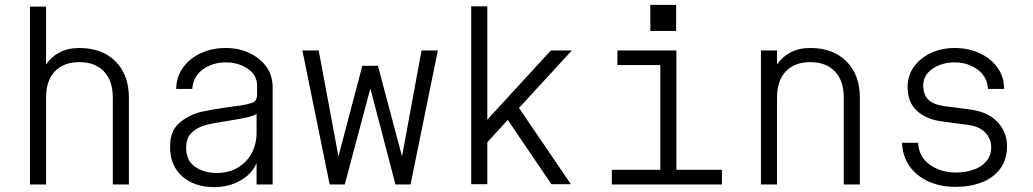

<svg xmlns="http://www.w3.org/2000/svg" viewBox="-20 -757 4240 788"><path d="M103 0V-730H169V-492Q190 -524 224.5 -542Q259 -560 306 -560Q399 -560 454 -505Q509 -450 509 -356V0H443V-356Q443 -426 406.5 -464Q370 -502 306 -502Q241 -502 205 -464Q169 -426 169 -356V0Z M860 11Q778 11 728 -33Q678 -77 678 -155Q678 -218 714 -250.5Q750 -283 805 -298Q823 -302 854.5 -307.5Q886 -313 918 -317.5Q950 -322 968 -324Q994 -328 1014.5 -335Q1035 -342 1035 -369V-406Q1035 -449 996.5 -475Q958 -501 907 -501Q853 -501 813 -472.5Q773 -444 769 -392H703Q704 -442 731 -479.5Q758 -517 803.5 -538.5Q849 -560 907 -560Q959 -560 1002.5 -540Q1046 -520 1072.5 -484Q1099 -448 1099 -399V0H1033V-88Q1014 -43 966.5 -16Q919 11 860 11ZM870 -47Q919 -47 956 -69Q993 -91 1013 -128.5Q1033 -166 1033 -213V-290Q1023 -282 994.5 -275.5Q966 -269 931 -263.5Q896 -258 864 -252.5Q832 -247 812 -240Q782 -229 763 -208.5Q744 -188 744 -151Q744 -97 781.5 -72Q819 -47 870 -47Z M1777 -550 1665 0H1603L1500 -394L1395 0H1333L1221 -550H1288L1369 -115L1467 -487H1531L1630 -115L1710 -550Z M1980 -266 2241 -550H2327L2110 -314L2323 -1H2243L2064 -265L1980 -173V-1H1914V-731H1980Z M2491 0V-60H2690V-490H2514V-550H2756V-60H2943V0ZM2649 -737H2755V-630H2649Z M3103 0V-550H3169V-492Q3190 -524 3224.5 -542Q3259 -560 3306 -560Q3399 -560 3454 -505Q3509 -450 3509 -356V0H3443V-356Q3443 -426 3406.5 -464Q3370 -502 3306 -502Q3241 -502 3205 -464Q3169 -426 3169 -356V0Z M3902 10Q3840 10 3791 -12Q3742 -34 3713 -75Q3684 -116 3682 -171H3748Q3751 -114 3795.5 -81.5Q3840 -49 3904 -49Q3941 -49 3974 -60Q4007 -71 4027.5 -94.5Q4048 -118 4048 -153Q4048 -187 4024 -212.5Q4000 -238 3955 -244Q3927 -248 3899.5 -251.5Q3872 -255 3844 -259Q3782 -267 3743.5 -302Q3705 -337 3705 -399Q3705 -448 3731.5 -484Q3758 -520 3801.5 -540Q3845 -560 3898 -560Q3955 -560 4001 -538.5Q4047 -517 4074 -479.5Q4101 -442 4101 -392H4035Q4031 -444 3991 -472.5Q3951 -501 3898 -501Q3846 -501 3807.5 -475Q3769 -449 3769 -406Q3769 -371 3788.5 -349.5Q3808 -328 3859 -321Q3883 -318 3911 -314.5Q3939 -311 3971 -306Q4040 -295 4076.5 -253.5Q4113 -212 4113 -158Q4113 -102 4085 -64.5Q4057 -27 4009 -8.5Q3961 10 3902 10Z"/></svg>

Font: Tiny ExtraLight
Style: Regular
Weight: 200
Monospace: yes
Designer: Philipp Nurullin, Konstantin Bulenkov
Foundry: JetBrains
Version: Version 2.251; ttfautohint (v1.8.4.7-5d5b)